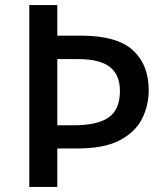

<svg xmlns="http://www.w3.org/2000/svg" viewBox="-20 -734 653 754"><path d="M564 -380Q564 -320 538 -268Q512 -216 451 -183.5Q390 -151 284 -151H205V0H95V-714H205V-594H298Q439 -594 501.5 -537Q564 -480 564 -380ZM269 -242Q363 -242 407 -273Q451 -304 451 -377Q451 -440 411.5 -471Q372 -502 285 -502H205V-242Z"/></svg>

Font: Noto Sans Adlam Medium
Style: Regular
Weight: 500
Version: Version 3.001